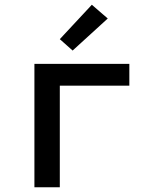

<svg xmlns="http://www.w3.org/2000/svg" viewBox="-20 -789 640 809"><path d="M125 0V-520H525V-428H232V0ZM286 -576 232 -624 367 -769 434 -711Z"/></svg>

Font: Iosevka Aile Semibold
Style: Regular
Weight: 600
Designer: Belleve Invis
Foundry: Belleve Invis
Version: Version 31.1.0; ttfautohint (v1.8.4)